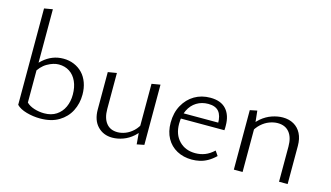

<svg xmlns="http://www.w3.org/2000/svg" viewBox="-84 -990 2192 1272"><g transform="rotate(15 1012.5 -354.0)"><path d="M248 5Q200 5 154 -8Q108 -21 85 -45L143 -76Q163 -56 196.5 -45.5Q230 -35 265 -35Q314 -35 348 -57.5Q382 -80 399.5 -118Q417 -156 417 -203Q417 -255 399.5 -293.5Q382 -332 350.5 -352.5Q319 -373 277 -373Q240 -373 198 -349Q156 -325 128 -272L107 -305Q130 -339 159.5 -365Q189 -391 223 -404.5Q257 -418 297 -418Q336 -418 369.5 -404Q403 -390 427.5 -364.5Q452 -339 465.5 -302Q479 -265 479 -220Q479 -159 453 -108Q427 -57 375.5 -26Q324 5 248 5ZM85 -45V-706L143 -716V-76Z M742 4Q681 4 641.5 -37Q602 -78 602 -152V-408L662 -418V-171Q662 -109 689 -74.5Q716 -40 766 -40Q793 -40 821 -51Q849 -62 874 -85.5Q899 -109 916 -147L938 -124Q917 -80 885 -51.5Q853 -23 815.5 -9.5Q778 4 742 4ZM911 5 902 -100V-408L961 -418V-5Z M1289 8Q1231 8 1186 -16.5Q1141 -41 1116 -86Q1091 -131 1091 -193Q1091 -261 1119.5 -312.5Q1148 -364 1195.5 -392Q1243 -420 1304 -420Q1376 -420 1412.5 -379.5Q1449 -339 1449 -267Q1449 -259 1449 -251Q1449 -243 1448 -236H1396V-267Q1396 -323 1373 -350Q1350 -377 1301 -377Q1256 -377 1221 -355.5Q1186 -334 1166.5 -294Q1147 -254 1147 -200Q1147 -126 1189.5 -82.5Q1232 -39 1300 -39Q1335 -39 1366 -51Q1397 -63 1427 -91L1449 -59Q1423 -34 1396.5 -19Q1370 -4 1343 2Q1316 8 1289 8ZM1126 -236 1134 -274H1439V-236Z M1886 0V-242Q1886 -304 1858 -338.5Q1830 -373 1778 -373Q1751 -373 1721.5 -362Q1692 -351 1666 -327.5Q1640 -304 1621 -266L1599 -289Q1621 -335 1655 -363.5Q1689 -392 1727.5 -405Q1766 -418 1801 -418Q1844 -418 1876.5 -399.5Q1909 -381 1927 -346Q1945 -311 1945 -261V0ZM1576 0V-408L1625 -418L1636 -316V0Z"/></g></svg>

Font: Ysabeau Office Light
Style: Regular
Weight: 300
Designer: Christian Thalmann (Catharsis Fonts)
Version: Version 2.001;gftools[0.9.30]; featfreeze: tnum,lnum,ss02